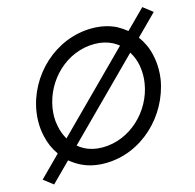

<svg xmlns="http://www.w3.org/2000/svg" viewBox="-114 -867 1048 1033"><g transform="rotate(-15 410.0 -350.5)"><path d="M71 -350C68 -331 67 -313 67 -295C67 -268 70 -242 76 -216C85 -175 101 -139 124 -107L9 8L62 49L168 -57C185 -43 203 -31 224 -20C263 0 307 10 358 10C563 10 730 -155 762 -350C765 -369 766 -388 766 -406C766 -433 763 -460 757 -486C748 -527 731 -563 707 -596L820 -709L767 -750L662 -645C646 -658 628 -670 608 -681C569 -700 525 -710 475 -710C271 -710 100 -547 71 -350ZM160 -350C184 -500 311 -625 466 -625C504 -625 537 -617 566 -602C577 -596 588 -589 598 -581L190 -173C177 -196 167 -221 162 -248C158 -266 156 -285 156 -304C156 -319 158 -334 160 -350ZM641 -530C656 -507 666 -481 672 -452C675 -435 677 -417 677 -399C677 -383 676 -367 673 -350C649 -201 520 -76 366 -76C328 -76 295 -84 267 -99C254 -106 243 -113 233 -122Z"/></g></svg>

Font: Jost
Style: Italic
Weight: 400
Italic angle: -5°
Version: Version 3.710